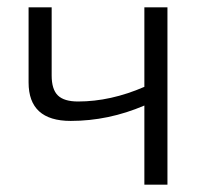

<svg xmlns="http://www.w3.org/2000/svg" viewBox="-20 -504 562 524"><path d="M437 -484V0H374V-216Q276 -174 173 -174Q58 -174 58 -279V-484H121V-298Q121 -260 138 -243.5Q155 -227 193 -227Q282 -227 374 -267V-484Z"/></svg>

Font: Exo 2.0 Light
Style: Regular
Weight: 300
Designer: Natanael Gama
Version: Version 1.001;PS 001.001;hotconv 1.0.70;makeotf.lib2.5.58329